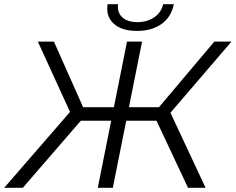

<svg xmlns="http://www.w3.org/2000/svg" viewBox="-50 -899 1128 919"><path d="M850 0 686 -349 754 -385 934 0ZM531 -321 544 -386H744L731 -321ZM751 -342 684 -354 976 -700H1058ZM59 0H-30L304 -385L361 -349ZM490 0H418L558 -700H630ZM505 -321H304L317 -386H517ZM295 -342 131 -700H208L362 -354ZM606 -751Q532 -751 494 -786Q456 -821 465 -879H515Q510 -840 535 -816.5Q560 -793 608 -793Q654 -793 688 -816Q722 -839 731 -879H782Q770 -818 723.5 -784.5Q677 -751 606 -751Z"/></svg>

Font: MOST Montserrat
Style: Italic
Weight: 400
Italic angle: -11.3°
Designer: Julieta Ulanovsky
Foundry: Julieta Ulanovsky
Version: Version 8.000;March 11, 2024;FontCreator 15.0.0.2926 64-bit